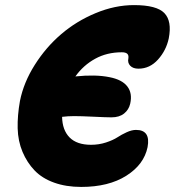

<svg xmlns="http://www.w3.org/2000/svg" viewBox="-20 -759 693 761"><path d="M301.8 -18.1Q241.7 -18.1 194.3 -35.2Q147 -52.2 117.2 -83.3Q87.4 -114.3 69.3 -157Q51.3 -199.7 50 -250.5Q48.8 -301.3 59.1 -358.9Q73.7 -432.1 117.7 -501.7Q161.6 -571.3 222.2 -623.3Q282.7 -675.3 359.1 -707Q435.5 -738.8 511.2 -738.8Q601.1 -738.8 631.6 -707Q662.1 -675.3 648.9 -606.9Q638.7 -559.1 606.2 -522.9Q573.7 -486.8 528.8 -486.8Q507.3 -486.8 496.1 -498.5Q484.9 -510.3 488.8 -527.8Q490.7 -540 484.4 -545.9Q478 -551.8 462.9 -551.8Q403.8 -551.8 357.2 -526.1Q310.5 -500.5 278.8 -456.1Q358.9 -464.4 414.1 -453.1Q463.9 -443.4 484.6 -416.5Q505.4 -389.6 496.1 -348.1Q490.7 -324.2 471.9 -309.1Q453.1 -293.9 421.9 -293.9Q400.9 -293.9 350.8 -296.4Q300.8 -298.8 273.9 -298.8Q249 -298.8 226.1 -295.9Q227.1 -243.2 255.9 -214.1Q284.7 -185.1 340.8 -185.1Q372.1 -185.1 400.1 -194.3Q428.2 -203.6 445.1 -214.6Q461.9 -225.6 482.2 -234.9Q502.4 -244.1 519 -244.1Q577.6 -244.1 564.9 -175.8Q550.8 -106.9 480.7 -62.5Q410.6 -18.1 301.8 -18.1Z"/></svg>

Font: Shantell Sans Bouncy
Style: Italic
Weight: 800
Italic angle: -11.31°
Designer: Stephen Nixon, Anya Danilova, Shantell Martin
Foundry: Arrow Type
Version: Version 1.006;[9816181b4]